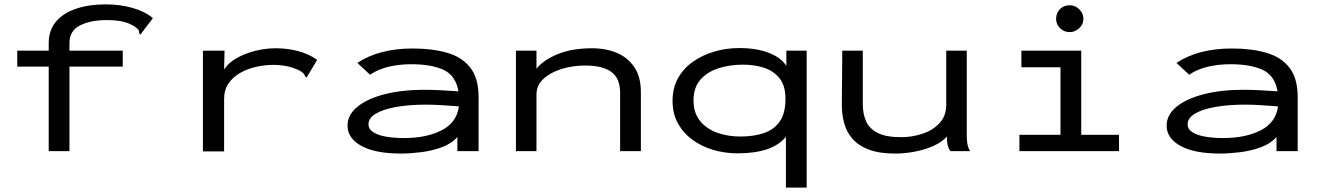

<svg xmlns="http://www.w3.org/2000/svg" viewBox="-20 -692 6040 879"><path d="M203 -387H59V-460H203V-495Q203 -553 236 -592.5Q269 -632 328 -652Q387 -672 464 -672Q529 -672 586 -656Q643 -640 680 -609L632 -546L623 -534L617 -539Q618 -549 613.5 -555.5Q609 -562 596 -571Q568 -588 538.5 -594Q509 -600 467 -600Q394 -600 346 -575.5Q298 -551 298 -495V-460H542V-387H298V0H203Z M909 -460H1008L1006 -374Q1026 -405 1064.5 -426.5Q1103 -448 1149.5 -459.5Q1196 -471 1242 -471Q1298 -471 1347 -457.5Q1396 -444 1432 -418L1389 -346L1384 -337L1377 -342Q1375 -349 1370.5 -354.5Q1366 -360 1352 -369Q1322 -383 1293 -389Q1264 -395 1231 -395Q1194 -395 1154.5 -386.5Q1115 -378 1081 -359Q1047 -340 1026.5 -310.5Q1006 -281 1006 -239V1H909Z M1816 11Q1698 11 1634.5 -24Q1571 -59 1571 -117Q1571 -166 1616 -203Q1661 -240 1740.5 -260.5Q1820 -281 1923 -281Q1954 -281 1996 -279Q2038 -277 2079 -274Q2066 -347 2010 -372.5Q1954 -398 1863 -398Q1810 -398 1761.5 -387Q1713 -376 1674 -350L1616 -404Q1716 -470 1869 -470Q1959 -470 2027 -450.5Q2095 -431 2133 -382.5Q2171 -334 2171 -247V0H2074V-65Q2047 -34 2001.5 -17.5Q1956 -1 1906 5Q1856 11 1816 11ZM1667 -123Q1667 -100 1690 -86Q1713 -72 1749.5 -66Q1786 -60 1829 -60Q1933 -60 2002 -95.5Q2071 -131 2081 -205Q2045 -208 2003.5 -210.5Q1962 -213 1931 -213Q1854 -213 1794.5 -202.5Q1735 -192 1701 -172Q1667 -152 1667 -123Z M2342 0V-460H2436V-377Q2466 -416 2531.5 -443.5Q2597 -471 2690 -471Q2755 -471 2805 -449.5Q2855 -428 2884.5 -384Q2914 -340 2914 -270V0H2819V-267Q2819 -334 2778.5 -363Q2738 -392 2659 -392Q2601 -392 2550 -376Q2499 -360 2467.5 -330.5Q2436 -301 2436 -259V0Z M3578 167V-66Q3517 10 3357 10Q3298 10 3244.5 -6Q3191 -22 3149.5 -52.5Q3108 -83 3083.5 -127.5Q3059 -172 3059 -230Q3059 -289 3084 -334Q3109 -379 3152.5 -409.5Q3196 -440 3250.5 -456Q3305 -472 3364 -472Q3445 -472 3501.5 -449.5Q3558 -427 3580 -390V-460H3673V167ZM3371 -67Q3430 -67 3476.5 -82.5Q3523 -98 3549.5 -135.5Q3576 -173 3576 -240Q3576 -298 3550 -332Q3524 -366 3480 -381Q3436 -396 3382 -396Q3321 -396 3269.5 -379.5Q3218 -363 3186.5 -327Q3155 -291 3155 -233Q3155 -176 3184 -139.5Q3213 -103 3261.5 -85Q3310 -67 3371 -67Z M4079 11Q4004 11 3956.5 -7.5Q3909 -26 3882 -57.5Q3855 -89 3844.5 -129Q3834 -169 3834 -212L3836 -460H3930V-214Q3930 -171 3945 -137Q3960 -103 3998 -83.5Q4036 -64 4106 -64Q4155 -64 4202.5 -79.5Q4250 -95 4281 -128Q4312 -161 4312 -213V-460H4406V-72Q4406 -53 4408.5 -35.5Q4411 -18 4421 0H4331Q4320 -16 4317.5 -33Q4315 -50 4315 -67Q4293 -42 4254.5 -24.5Q4216 -7 4169.5 2Q4123 11 4079 11Z M4647 0V-75H4835V-384H4656V-460H4930V-75H5103V0ZM4877 -545Q4851 -545 4833 -563Q4815 -581 4815 -606Q4815 -632 4832.5 -650Q4850 -668 4877 -668Q4902 -668 4921 -649.5Q4940 -631 4940 -606Q4940 -581 4921 -563Q4902 -545 4877 -545Z M5566 11Q5448 11 5384.5 -24Q5321 -59 5321 -117Q5321 -166 5366 -203Q5411 -240 5490.5 -260.5Q5570 -281 5673 -281Q5704 -281 5746 -279Q5788 -277 5829 -274Q5816 -347 5760 -372.5Q5704 -398 5613 -398Q5560 -398 5511.5 -387Q5463 -376 5424 -350L5366 -404Q5466 -470 5619 -470Q5709 -470 5777 -450.5Q5845 -431 5883 -382.5Q5921 -334 5921 -247V0H5824V-65Q5797 -34 5751.5 -17.5Q5706 -1 5656 5Q5606 11 5566 11ZM5417 -123Q5417 -100 5440 -86Q5463 -72 5499.5 -66Q5536 -60 5579 -60Q5683 -60 5752 -95.5Q5821 -131 5831 -205Q5795 -208 5753.5 -210.5Q5712 -213 5681 -213Q5604 -213 5544.5 -202.5Q5485 -192 5451 -172Q5417 -152 5417 -123Z"/></svg>

Font: Inconsolata ExtraExpanded Medium
Style: Regular
Weight: 500
Width: 8
Monospace: yes
Designer: Raph Levien, Cyreal, Brenton Simpson
Foundry: Raph Levien, Cyreal, Google
Version: Version 3.001; ttfautohint (v1.8.2.53-6de2)